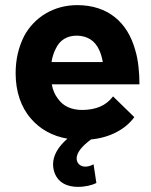

<svg xmlns="http://www.w3.org/2000/svg" viewBox="-20 -541 588 749"><path d="M302 -112C258 -112 226 -127 206 -156C194 -171 186 -190 182 -212H524C524 -259 519 -308 508 -344C478 -455 400 -521 281 -521C189 -521 113 -473 74 -400C52 -356 41 -309 41 -255C41 -184 62 -122 101 -78C135 -38 184 -10 243 0C205 33 187 67 187 100C187 108 188 116 190 124C203 173 244 188 284 188C313 188 340 181 356 173L345 100C334 106 323 109 313 109C297 109 284 101 280 85C279 82 279 79 279 77C279 54 300 29 335 3C408 -4 469 -36 504 -84L421 -165C393 -128 354 -113 302 -112ZM280 -402C321 -401 350 -383 367 -346C373 -333 378 -317 381 -299H181C184 -319 190 -337 198 -352C213 -384 241 -402 280 -402Z"/></svg>

Font: Arthouse Owned
Style: Bold
Weight: 700
Designer: Jeremy Tribby
Foundry: Tribby Type
Version: Version 1.000;PS 001.000;hotconv 1.0.88;makeotf.lib2.5.64775